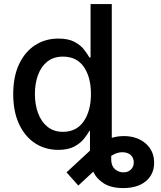

<svg xmlns="http://www.w3.org/2000/svg" viewBox="-20 -748 814 972"><path d="M604 204.1Q543.5 204.1 506.3 180.9Q469.2 157.7 452.1 121.1L376.5 191.4L316.9 124.5L435.5 14.6V-85.4H432.6Q422.9 -67.9 405 -45.4Q387.2 -22.9 356 -6.1Q324.7 10.7 275.4 10.7Q209 10.7 157.5 -22.9Q106 -56.6 76.4 -120.1Q46.9 -183.6 46.9 -271.5Q46.9 -360.4 76.7 -423.3Q106.4 -486.3 158 -519.5Q209.5 -552.7 275.4 -552.7Q326.2 -552.7 357.4 -535.9Q388.7 -519 406 -496.3Q423.3 -473.6 432.6 -457H438.5V-727.5H545.9V-50.3Q576.7 -59.1 606.4 -59.1Q674.3 -59.1 717.3 -21.7Q760.3 15.6 760.3 75.7Q760.3 134.3 718.5 169.2Q676.8 204.1 604 204.1ZM298.8 -80.6Q367.2 -80.6 403.8 -133.8Q440.4 -187 440.4 -272.5Q440.4 -357.4 404.3 -409.4Q368.2 -461.4 298.8 -461.4Q251.5 -461.4 220 -436.5Q188.5 -411.6 172.6 -368.9Q156.7 -326.2 156.7 -272.5Q156.7 -218.3 172.9 -174.8Q189 -131.3 220.7 -106Q252.4 -80.6 298.8 -80.6ZM543 41V58.6Q543 91.3 561.5 107.9Q580.1 124.5 605 124.5Q628.4 124.5 642.8 110.4Q657.2 96.2 657.2 74.2Q657.2 54.7 645.5 40.8Q633.8 26.9 610.8 23.4Q577.1 19 543 41Z"/></svg>

Font: Inter Medium
Style: Regular
Weight: 500
Designer: Rasmus Andersson
Foundry: rsms
Version: Version 4.001;git-9221beed3